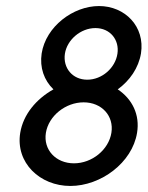

<svg xmlns="http://www.w3.org/2000/svg" viewBox="-20 -605 489 636"><path d="M47 -165C31 -66 112 11 213 11C314 11 418 -66 434 -165C444 -225 418 -277 370 -309C410 -338 439 -380 447 -428C461 -517 394 -585 308 -585C222 -585 132 -517 118 -428C111 -381 126 -339 157 -309C100 -277 57 -226 47 -165ZM132 -165C141 -221 197 -266 257 -266C317 -266 358 -221 349 -165C340 -109 285 -64 225 -64C165 -64 123 -109 132 -165ZM195 -427C202 -473 247 -512 296 -512C345 -512 376 -473 369 -427C362 -380 318 -341 269 -341C220 -341 188 -380 195 -427Z"/></svg>

Font: Charger Pro
Style: BdNarObl
Weight: 700
Designer: Jasper
Foundry: Cannot Into Space Fonts
Version: Version 1.09